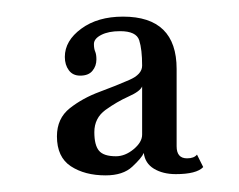

<svg xmlns="http://www.w3.org/2000/svg" viewBox="-20 -776 288 231"><path d="M107 -565Q82 -565 65.2 -576Q48.5 -587 48.5 -612Q48.5 -633.5 64 -645.8Q79.5 -658 99.8 -665.5Q120 -673 135.5 -679.8Q151 -686.5 151 -697Q151 -716.5 147.5 -727.5Q144 -738.5 124.5 -738.5Q110.5 -738.5 101.8 -734Q93 -729.5 93 -723Q93 -717.5 94.5 -714Q96 -710.5 96 -704.5Q96 -696.5 91.2 -690.8Q86.5 -685 76.5 -685Q67.5 -685 62.8 -691.5Q58 -698 58 -707.5Q58 -727 77.8 -741.5Q97.5 -756 128 -756Q192.5 -756 192.5 -693V-600Q192.5 -585.5 205 -585.5Q213.5 -585.5 217 -590L224.5 -575Q216.5 -566.5 191.5 -566.5Q176 -566.5 165.2 -573Q154.5 -579.5 153 -592Q150.5 -586 139.2 -575.5Q128 -565 107 -565ZM119.5 -588Q130.5 -588 140.8 -596.5Q151 -605 151 -614V-672Q148.5 -666 134.5 -659.8Q120.5 -653.5 107 -643.8Q93.5 -634 93.5 -617Q93.5 -601.5 99 -594.8Q104.5 -588 119.5 -588Z"/></svg>

Font: Imbue 50pt Light
Style: Regular
Weight: 300
Designer: Tyler Finck
Foundry: Etcetera Type Company
Version: Version 1.102; ttfautohint (v1.8.3)